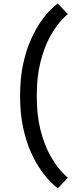

<svg xmlns="http://www.w3.org/2000/svg" viewBox="-20 -840 441 1094"><path d="M309 233.5Q296 223.5 270.5 198.8Q245 174 215 132.2Q185 90.5 157.5 30.2Q130 -30 112.2 -110.5Q94.5 -191 94.5 -293Q94.5 -396 112.2 -476.8Q130 -557.5 157.5 -618Q185 -678.5 215 -720.2Q245 -762 270.5 -786.5Q296 -811 309 -820L366.5 -759.5Q350 -747 321 -714Q292 -681 261.8 -624.8Q231.5 -568.5 210.5 -486.2Q189.5 -404 189.5 -293Q189.5 -182.5 210.5 -100.5Q231.5 -18.5 261.8 37.5Q292 93.5 321 126.5Q350 159.5 366.5 173Z"/></svg>

Font: Epilogue Medium
Style: Regular
Weight: 500
Designer: Tyler Finck
Foundry: Etcetera Type Co
Version: Version 2.111; ttfautohint (v1.8.3)